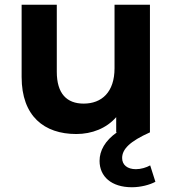

<svg xmlns="http://www.w3.org/2000/svg" viewBox="-20 -557 725 808"><path d="M535 231C572 231 610 221 634 208L612 139C596 148 573 155 552 155C516 155 494 137 494 108C494 71 526 38 611 0V-537H462V-270C462 -169 408 -121 332 -121C261 -121 219 -163 219 -255V-537H71V-233C71 -68 166 7 301 7C367 7 428 -17 469 -64V0H472C422 35 399 77 399 120C399 186 449 231 535 231Z"/></svg>

Font: Montserrat-Alt1
Style: Bold
Weight: 700
Designer: Differentunic
Foundry: Differentunic
Version: Version 7.222